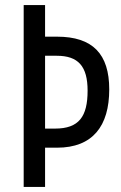

<svg xmlns="http://www.w3.org/2000/svg" viewBox="-20 -734 476 754"><path d="M409 -383C409 -522 344 -590 204 -590H157V-714H73V0H157V-154H204C344 -154 409 -239 409 -383ZM196 -229H157V-515H203C287 -515 324 -474 324 -378C324 -276 290 -229 196 -229Z"/></svg>

Font: Noto Sans Lao Looped ExtraCondensed
Style: Regular
Weight: 400
Width: 2
Designer: Mark Frömberg, Ben Mitchell
Foundry: The Fontpad Ltd
Version: Version 1.003